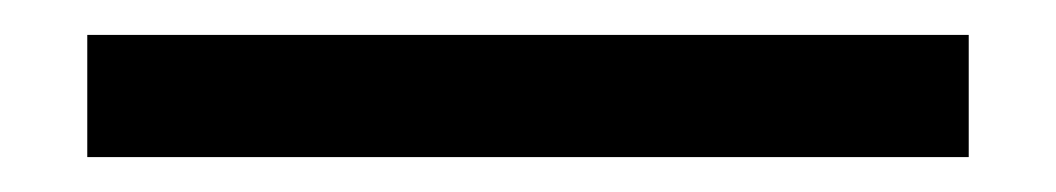

<svg xmlns="http://www.w3.org/2000/svg" viewBox="-20 75 605 110"><path d="M535 165H30V95H535Z"/></svg>

Font: IBM Plex Sans Var
Style: Regular
Weight: 400
Designer: Mike Abbink, Paul van der Laan, Pieter van Rosmalen
Foundry: Bold Monday
Version: Version 3.000